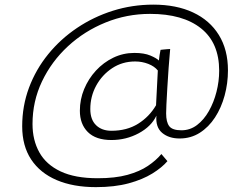

<svg xmlns="http://www.w3.org/2000/svg" viewBox="-20 -768 1000 809"><path d="M384 20.5Q288.5 20.5 218.8 -9.2Q149 -39 111.2 -96.2Q73.5 -153.5 73.5 -236Q73.5 -321.5 102.2 -398.5Q131 -475.5 183 -539.5Q235 -603.5 304.5 -650.2Q374 -697 455.8 -722.8Q537.5 -748.5 626 -748.5Q723 -748.5 793.5 -715.5Q864 -682.5 902.2 -620.5Q940.5 -558.5 940.5 -471.5Q940.5 -417 926.5 -365.5Q912.5 -314 886 -273.2Q859.5 -232.5 821.8 -208.5Q784 -184.5 737 -184.5Q691.5 -184.5 663.2 -208.2Q635 -232 639 -280.5Q617.5 -235 564.5 -206.5Q511.5 -178 449.5 -178Q384 -178 350.2 -211.5Q316.5 -245 316.5 -301.5Q316.5 -349 334.5 -392.5Q352.5 -436 384.2 -470.5Q416 -505 457.5 -525Q499 -545 546 -545Q587.5 -545 613.5 -534Q639.5 -523 649.5 -513Q650.5 -524 652.5 -536.5Q654.5 -549 656.5 -558Q663 -559 670.5 -559.5Q678 -560 685.2 -560.8Q692.5 -561.5 697 -561.5Q693.5 -525.5 690.5 -482Q687.5 -438.5 685 -397.8Q682.5 -357 681.2 -327.8Q680 -298.5 680 -290.5Q680 -253.5 693.2 -236.2Q706.5 -219 744.5 -219Q781 -219 810.2 -241.2Q839.5 -263.5 860.2 -300.2Q881 -337 892.2 -381.2Q903.5 -425.5 903.5 -470Q903.5 -587.5 827 -648.5Q750.5 -709.5 612.5 -709.5Q514 -709.5 424.8 -673.2Q335.5 -637 266.2 -573Q197 -509 157 -425Q117 -341 117 -245.5Q117 -177.5 145.8 -126Q174.5 -74.5 235.2 -45.8Q296 -17 391.5 -17Q465.5 -17 517 -31.2Q568.5 -45.5 603 -68.8Q637.5 -92 660 -119L685.5 -89Q662.5 -62 621.8 -36.8Q581 -11.5 522 4.5Q463 20.5 384 20.5ZM449.5 -217Q514.5 -217 561.8 -246.5Q609 -276 637.5 -324.5L645 -471Q631 -488.5 604.8 -498.8Q578.5 -509 549.5 -509Q495.5 -509 452.8 -480.8Q410 -452.5 385.2 -407Q360.5 -361.5 360.5 -308.5Q360.5 -264 384.8 -240.5Q409 -217 449.5 -217Z"/></svg>

Font: Grandstander Thin Thin
Style: Italic
Weight: 250
Italic angle: -15°
Version: Version 1.200